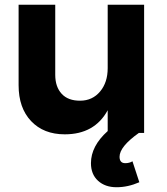

<svg xmlns="http://www.w3.org/2000/svg" viewBox="-20 -558 700 806"><path d="M481.9 100.1Q481.9 127 505.9 127Q522.9 127 536.1 119.1L564.9 207Q517.1 228 469.2 228Q421.4 228 391.6 200.9Q361.8 173.8 361.8 127Q361.8 55.2 432.1 -7.8V-95.2Q377 5.9 252 5.9Q163.1 5.9 110.6 -49.6Q58.1 -105 58.1 -200.2V-538.1H211.9V-244.1Q211.9 -193.4 239 -164.1Q266.1 -134.8 317.1 -135.3Q368.2 -135.7 400.1 -173.8Q432.1 -211.9 432.1 -272V-538.1H585V0H563Q481.9 57.6 481.9 100.1Z"/></svg>

Font: Montserrat-SemiBold
Style: Regular
Weight: 600
Designer: Julieta Ulanovsky
Foundry: Julieta Ulanovsky
Version: Version 6.001